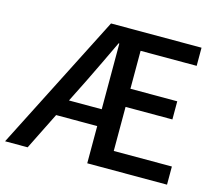

<svg xmlns="http://www.w3.org/2000/svg" viewBox="-104 -848 1141 1002"><g transform="rotate(15 466.5 -346.5)"><path d="M269 -270 331 -394C368 -469 405 -547 442 -625H446V-270ZM2 22H124L224 -179H446V22H877V-76H563V-314H816V-412H563V-617H866V-715H377Z"/></g></svg>

Font: コーポレート・ロゴ ver3 Medium
Style: Regular
Weight: 500
Designer: [KANA_main] LOGOTYPE.JP [Source Han Sans] Ryoko NISHIZUKA 西塚涼子 (kana, bopomofo & ideographs); Paul D. Hunt (Latin, Greek
Version: Version 12.001;FEAKit 1.0